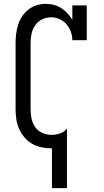

<svg xmlns="http://www.w3.org/2000/svg" viewBox="-20 -763 540 998"><path d="M250 215V8H247Q221 8 195 2.5Q169 -3 146.5 -16Q124 -29 107 -49Q90 -69 79.5 -93Q69 -117 65 -143Q61 -169 61 -195V-540Q61 -564 64 -588Q67 -612 74.5 -635Q82 -658 95.5 -678.5Q109 -699 128.5 -714Q148 -729 171.5 -736Q195 -743 219 -743Q240 -743 260.5 -737.5Q281 -732 299 -720.5Q317 -709 331 -693.5Q345 -678 356 -660V-735H431V-554H356Q356 -577 348 -598.5Q340 -620 325.5 -637Q311 -654 290 -663.5Q269 -673 246 -673Q222 -673 199.5 -662.5Q177 -652 163 -632Q149 -612 144 -588Q139 -564 139 -540V-195Q139 -171 144 -146.5Q149 -122 163 -102Q177 -82 200 -72Q223 -62 247 -62Q270 -62 291.5 -69.5Q313 -77 328 -94V215Z"/></svg>

Font: Iosevka Curly Slab
Style: Regular
Weight: 400
Monospace: yes
Designer: Belleve Invis
Foundry: Belleve Invis
Version: Version 22.1.2; ttfautohint (v1.8.4)